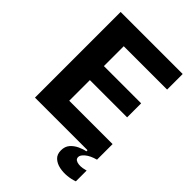

<svg xmlns="http://www.w3.org/2000/svg" viewBox="-242 -764 1046 1046"><g transform="rotate(45 280.5 -241.0)"><path d="M52 0V-660H196V0ZM154 0V-120H530V0ZM154 -279V-387H483V-279ZM154 -540V-660H530V-540ZM532 165Q508 174 478 177Q448 180 420 174Q392 168 373.5 151Q355 134 355 103Q355 73 371.5 54Q388 35 412.5 23.5Q437 12 457 9V-10L530 -11V0Q490 11 468.5 29Q447 47 447 62Q447 75 456 81Q465 87 479 88.5Q493 90 507.5 87.5Q522 85 532 82Z"/></g></svg>

Font: Bricolage Grotesque 72pt
Style: Bold
Weight: 700
Designer: Mathieu Triay
Foundry: Atelier Triay
Version: Version 1.001;gftools[0.9.33.dev8+g029e19f]